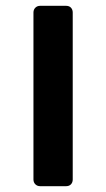

<svg xmlns="http://www.w3.org/2000/svg" viewBox="-20 -635 365 660"><path d="M118 5Q108 5 101.5 -1.5Q95 -8 95 -18V-592Q95 -602 101.5 -608.5Q108 -615 118 -615H207Q218 -615 224 -608.5Q230 -602 230 -592V-18Q230 -8 224 -1.5Q218 5 207 5Z"/></svg>

Font: Rubik
Style: Bold
Weight: 700
Designer: Hubert and Fischer
Foundry: Hubert and Fischer
Version: Version 2.300;gftools[0.9.30]